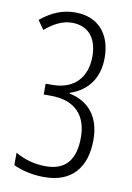

<svg xmlns="http://www.w3.org/2000/svg" viewBox="-84 -777 579 841"><g transform="rotate(10 205.5 -357.0)"><path d="M173 10C293 10 357 -63 357 -188C357 -293 303 -352 219 -370V-373C299 -400 343 -461 343 -551C343 -657 283 -724 183 -724C125 -724 79 -704 29 -664L57 -624C96 -657 134 -677 176 -677C248 -677 289 -629 289 -547C289 -455 236 -394 138 -394H108V-346H140C248 -346 301 -286 301 -189C301 -92 261 -38 171 -38C119 -38 76 -51 35 -74V-19C76 0 122 10 173 10Z"/></g></svg>

Font: Noto Sans Gurmukhi UI ExtraCondensed Light
Style: Regular
Weight: 300
Width: 2
Designer: Jelle Bosma - Monotype Design Team
Foundry: Monotype Imaging Inc.
Version: Version 2.004